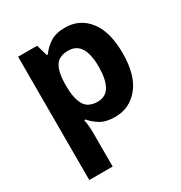

<svg xmlns="http://www.w3.org/2000/svg" viewBox="-184 -688 1001 1060"><g transform="rotate(-30 316.5 -158.0)"><path d="M382 -556Q474 -556 531 -484.5Q588 -413 588 -274Q588 -135 529 -62.5Q470 10 378 10Q319 10 284 -11.5Q249 -33 227 -60H219Q227 -18 227 20V240H78V-546H199L220 -475H227Q249 -508 286 -532Q323 -556 382 -556ZM334 -437Q276 -437 252.5 -401Q229 -365 227 -291V-275Q227 -196 250.5 -153.5Q274 -111 336 -111Q387 -111 411.5 -153.5Q436 -196 436 -276Q436 -437 334 -437Z"/></g></svg>

Font: Noto IKEA Latin
Style: Bold
Weight: 700
Designer: Monotype Design Team
Foundry: Monotype Imaging Inc.
Version: Version 1.0